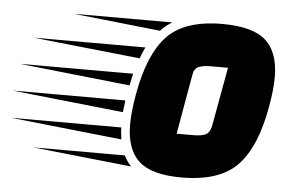

<svg xmlns="http://www.w3.org/2000/svg" viewBox="-251 -602 1054 676"><g transform="rotate(5 276.0 -263.5)"><path d="M509 -539Q617 -539 663 -497.5Q709 -456 709 -368Q709 -325 698 -264Q673 -120 610 -54Q547 12 412 12Q306 12 261 -29.5Q216 -71 216 -158Q216 -203 227 -264Q252 -408 314 -473.5Q376 -539 509 -539ZM441 -140Q470 -140 484.5 -147Q499 -154 504 -178L542 -387H481Q453 -387 437.5 -380Q422 -373 419 -350L382 -140ZM192 -241Q188 -210 187 -199L-207 -241ZM211 -337 202 -295 -189 -337ZM186 -145Q186 -129 190 -103L-203 -145ZM246 -433Q234 -407 229 -393L-149 -433ZM207 -48Q219 -24 233 -11L-116 -48ZM333 -529Q309 -515 292 -496L-15 -529Z"/></g></svg>

Font: Faster One
Style: Regular
Weight: 400
Designer: Eduardo Rodriguez Tunni
Foundry: Eduardo Rodriguez Tunni
Version: Version 1.002